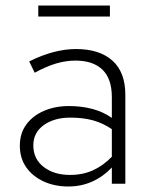

<svg xmlns="http://www.w3.org/2000/svg" viewBox="-20 -667 552 697"><path d="M228 10Q178 10 138 -8.5Q98 -27 75 -60Q52 -93 52 -138Q52 -183 75.5 -215Q99 -247 139.5 -264.5Q180 -282 230 -282Q276 -282 315.5 -271.5Q355 -261 386 -239V-314Q386 -381 352 -414Q318 -447 254 -447Q219 -447 183.5 -436.5Q148 -426 106 -403L86 -444Q176 -489 256 -489Q341 -489 388 -447Q435 -405 435 -323V0H386V-59Q355 -26 315 -8Q275 10 228 10ZM101 -139Q101 -90 138.5 -61Q176 -32 234 -32Q281 -32 318 -49Q355 -66 386 -98V-198Q354 -220 318 -230Q282 -240 235 -240Q177 -240 139 -213Q101 -186 101 -139ZM119 -607V-647H379V-607Z"/></svg>

Font: Red Hat Text VF
Style: Regular
Weight: 300
Designer: Pentagram, MCKL
Foundry: Pentagram, MCKL
Version: Version 1.023